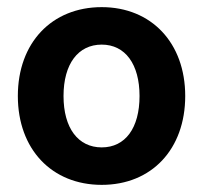

<svg xmlns="http://www.w3.org/2000/svg" viewBox="-20 -506 570 538"><path d="M265 12C405 12 499 -88 499 -237C499 -386 404 -486 265 -486C125 -486 30 -386 30 -237C30 -88 125 12 265 12ZM265 -93C199 -93 158 -147 158 -237C158 -327 199 -381 265 -381C331 -381 371 -326 371 -237C371 -147 331 -93 265 -93Z"/></svg>

Font: Noto Sans Thai Looped UI Narrow
Style: Bold
Weight: 700
Width: 4
Designer: Cadson Demak Team
Foundry: Cadson Demak Co., Ltd.
Version: Version 1.000